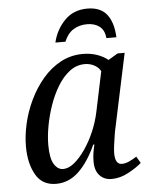

<svg xmlns="http://www.w3.org/2000/svg" viewBox="-53 -786 650 840"><g transform="rotate(-5 271.5 -366.0)"><path d="M160 10Q99 10 70.5 -40Q42 -90 42 -165Q42 -212 54 -264.5Q66 -317 90 -367Q114 -417 148.5 -457.5Q183 -498 227.5 -522Q272 -546 325 -546Q359 -546 387.5 -536Q416 -526 435 -510L477 -535H508L440 -215Q437 -203 433.5 -181.5Q430 -160 427 -137.5Q424 -115 424 -101Q424 -52 454 -52Q469 -52 485.5 -59.5Q502 -67 519 -78L536 -49Q515 -30 478 -10Q441 10 404 10Q371 10 351 -11.5Q331 -33 331 -72Q331 -93 333.5 -109Q336 -125 341 -147H336Q303 -73 259.5 -31.5Q216 10 160 10ZM196 -52Q220 -52 245 -72.5Q270 -93 293.5 -127Q317 -161 335 -203Q353 -245 362 -288L399 -464Q389 -482 370 -491.5Q351 -501 330 -501Q293 -501 263 -478Q233 -455 210 -417Q187 -379 171.5 -334Q156 -289 148 -244.5Q140 -200 140 -163Q140 -104 156 -78Q172 -52 196 -52ZM210 -606Q223 -662 262 -702Q301 -742 362 -742Q419 -742 447 -707Q475 -672 478 -606H434Q431 -641 409.5 -657.5Q388 -674 355 -674Q321 -674 295 -658Q269 -642 254 -606Z"/></g></svg>

Font: Noto Serif SemiCondensed
Style: Italic
Weight: 400
Width: 4
Italic angle: -12°
Designer: Monotype Design Team
Foundry: Monotype Imaging Inc.
Version: Version 2.013